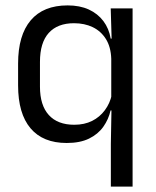

<svg xmlns="http://www.w3.org/2000/svg" viewBox="-20 -519 577 711"><path d="M227 10.5Q139 10.5 93 -44Q47 -98.5 47 -203V-283.5Q47 -388.5 93.8 -443.8Q140.5 -499 230.5 -499Q275.5 -499 308.8 -483.8Q342 -468.5 362.8 -441Q383.5 -413.5 390 -376H417L392 -301.5Q390.5 -345.5 372 -374.8Q353.5 -404 323.2 -418.5Q293 -433 254 -433Q193 -433 160.5 -397Q128 -361 128 -290V-198Q128 -129 160.8 -93Q193.5 -57 255 -57Q292.5 -57 321 -71.2Q349.5 -85.5 368.2 -110.8Q387 -136 394 -168L412.5 -110H389.5Q382 -77 362.5 -49.5Q343 -22 309.8 -5.8Q276.5 10.5 227 10.5ZM390.5 172V13.5L393 -125.5L392 -141.5V-345.5L393.5 -370.5L390 -488H471V172Z"/></svg>

Font: Anek Latin Medium
Style: Regular
Weight: 400
Version: Version 1.003